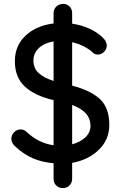

<svg xmlns="http://www.w3.org/2000/svg" viewBox="-20 -827 622 982"><path d="M349 6V87Q349 108 335.5 121.5Q322 135 301 135Q281 135 267.5 121.5Q254 108 254 87V8Q196 3 149 -17Q102 -37 59 -77Q38 -95 38 -118Q38 -136 52 -150.5Q66 -165 85 -165Q102 -165 114 -154Q146 -124 180 -107Q214 -90 254 -84V-315Q158 -337 107 -384.5Q56 -432 56 -514Q56 -593 110.5 -644.5Q165 -696 254 -707V-759Q254 -780 268 -793.5Q282 -807 303 -807Q323 -807 336 -793.5Q349 -780 349 -759V-706Q396 -699 436 -681Q476 -663 503 -637Q526 -617 526 -594Q526 -576 512.5 -562Q499 -548 480 -548Q466 -548 457 -556Q439 -574 410 -589Q381 -604 349 -611V-389Q445 -364 492 -319.5Q539 -275 539 -188Q539 -113 485.5 -61Q432 -9 349 6ZM254 -413V-615Q206 -607 178.5 -581Q151 -555 151 -518Q151 -478 177.5 -453.5Q204 -429 254 -413ZM443 -184Q442 -222 418.5 -247.5Q395 -273 349 -290V-89Q391 -100 417 -125Q443 -150 443 -184Z"/></svg>

Font: Quicksand Medium
Style: Regular
Weight: 500
Designer: Andrew Paglinawan
Foundry: Andrew Paglinawan
Version: Version 3.000